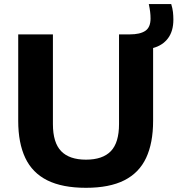

<svg xmlns="http://www.w3.org/2000/svg" viewBox="-20 -908 867 938"><path d="M400 9.5Q284.5 9.5 211.2 -27Q138 -63.5 103.5 -136.5Q69 -209.5 69 -317.5V-740H238.5V-302Q238.5 -211 278.8 -169.5Q319 -128 400 -128Q481.5 -128 521.5 -169.5Q561.5 -211 561.5 -302V-740H614Q664 -740 689.8 -757.2Q715.5 -774.5 715.5 -817.5Q715.5 -834 713.5 -850.2Q711.5 -866.5 707 -888H816.5Q823 -867 825 -849Q827 -831 827 -812Q827 -756 800.8 -721Q774.5 -686 728 -673.5V-317.5Q728 -209.5 693.8 -136.5Q659.5 -63.5 587 -27Q514.5 9.5 400 9.5Z"/></svg>

Font: Encode Sans SemiExpanded
Style: Bold
Weight: 700
Width: 6
Designer: Multiple Designers
Foundry: Impallari Type
Version: Version 3.002